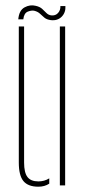

<svg xmlns="http://www.w3.org/2000/svg" viewBox="-20 -700 326 725"><path d="M51 -86V-600H71V-86Q71 -48 83.8 -31.5Q96.5 -15 125 -15Q147.5 -15 166 -26.5V-6.5Q148.5 5 125 5Q86 5 68.5 -16.2Q51 -37.5 51 -86ZM206 0V-600H226V0ZM208 -677H227Q228.5 -652.5 212.8 -636.8Q197 -621 172 -624Q156.5 -626 147.8 -633.2Q139 -640.5 131.2 -648Q123.5 -655.5 111 -659Q100 -662 85.2 -656.2Q70.5 -650.5 68 -627H49Q52 -661 72.8 -672.2Q93.5 -683.5 115 -678Q130.5 -674.5 139.2 -666.5Q148 -658.5 155.2 -651Q162.5 -643.5 173 -642Q189.5 -640 199.2 -651Q209 -662 208 -677Z"/></svg>

Font: Big Shoulders Stencil Display Thin
Style: Regular
Weight: 100
Designer: Patric King
Foundry: XO Type Co
Version: Version 1.000